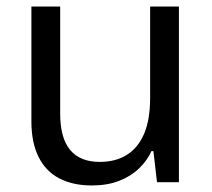

<svg xmlns="http://www.w3.org/2000/svg" viewBox="-20 -557 649 587"><path d="M527 -537V0H460L449 -95H443Q430 -66 405 -42Q380 -18 344 -4Q308 10 261 10Q203 10 161.5 -11.5Q120 -33 98 -77Q76 -121 76 -186V-537H164V-210Q164 -135 194.5 -98.5Q225 -62 285 -62Q334 -62 368.5 -84Q403 -106 421 -149Q439 -192 439 -258V-537Z"/></svg>

Font: Noto Sans Hebrew Thin
Style: Regular
Weight: 400
Version: Version 3.001